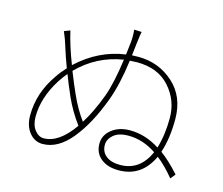

<svg xmlns="http://www.w3.org/2000/svg" viewBox="-106 -906 1211 1041"><g transform="rotate(15 500.0 -385.5)"><path d="M639.6 -36.1Q750 -36.1 800.8 -150.4Q725.6 -201.2 644.5 -201.2Q589.8 -201.2 561 -176.8Q532.2 -152.3 532.2 -120.1Q532.2 -81.1 560.5 -58.6Q588.9 -36.1 639.6 -36.1ZM465.8 -378.9Q494.1 -457 512.7 -592.8Q364.3 -569.3 258.8 -461.9Q285.2 -394.5 310.5 -338.9Q341.8 -268.6 384.8 -210Q427.7 -277.3 465.8 -378.9ZM202.1 -68.4Q287.1 -68.4 367.2 -182.6Q317.4 -250 285.2 -322.3Q253.9 -393.6 237.3 -438.5Q220.7 -419.9 198.2 -385.7Q129.9 -277.3 129.9 -170.9Q129.9 -124 151.9 -96.2Q173.8 -68.4 202.1 -68.4ZM556.6 -695.3 548.8 -627Q560.5 -627.9 585.9 -627.9Q699.2 -627.9 782.2 -553.7Q865.2 -479.5 865.2 -352.5Q865.2 -243.2 837.9 -163.1Q888.7 -126 944.3 -63.5L921.9 -36.1Q873 -95.7 826.2 -131.8Q767.6 -5.9 639.6 -5.9Q576.2 -5.9 539.1 -36.6Q502 -67.4 502 -119.1Q502 -167 542.5 -199.2Q583 -231.4 644.5 -231.4Q731.4 -231.4 811.5 -179.7Q835 -255.9 835 -351.6Q835 -450.2 769.5 -523.9Q704.1 -597.7 585 -597.7Q570.3 -597.7 544.9 -595.7Q527.3 -459 492.2 -364.3Q437.5 -216.8 363.8 -127Q290 -37.1 204.1 -37.1Q159.2 -37.1 129.4 -74.2Q99.6 -111.3 99.6 -169.9Q99.6 -295.9 176.8 -406.2Q194.3 -433.6 225.6 -467.8Q202.1 -530.3 190.4 -569.3Q174.8 -621.1 158.2 -658.2L191.4 -670.9Q209 -591.8 248 -491.2Q367.2 -602.5 516.6 -623Q523.4 -680.7 524.4 -690.4Q528.3 -726.6 524.4 -764.6L566.4 -762.7Q563.5 -751 556.6 -695.3Z"/></g></svg>

Font: Gen Shin Gothic Monospace ExtraLight
Style: Regular
Weight: 200
Designer: [Source Han Sans]
Ryoko NISHIZUKA  (kana & ideographs); Paul D. Hunt (Latin, Greek & Cyrillic); Wenlong ZHANG  (bopomofo
Version: Version 1.002.20150607